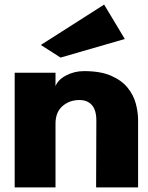

<svg xmlns="http://www.w3.org/2000/svg" viewBox="-20 -817 647 837"><path d="M346 -507Q418 -507 464 -487Q510 -467 536 -435Q562 -403 572 -365.5Q582 -328 582 -292V0H399L400 -292Q400 -337 380.5 -359Q361 -381 326 -381Q283 -381 252.5 -354.5Q222 -328 222 -278V0H44V-500H222V-441Q232 -469 268 -488Q304 -507 346 -507ZM244 -566 158 -621 434 -797 524 -647Z"/></svg>

Font: Panamera Black
Style: Regular
Weight: 900
Designer: Bastien Sozeau
Foundry: NBR — Bastien Sozeau
Version: Version 3.002; ttfautohint (v1.8.4.7-5d5b);gftools[0.9.33]